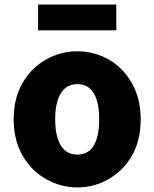

<svg xmlns="http://www.w3.org/2000/svg" viewBox="-20 -808 677 842"><path d="M183 -22Q117 -59 78.5 -126.5Q40 -194 40 -285Q40 -379 80 -446Q118 -511 182 -547Q246 -583 319 -583Q393 -583 456.5 -547Q520 -511 558.5 -443Q597 -375 597 -285Q597 -192 558 -124Q519 -58 455.5 -22Q392 14 319 14Q248 14 183 -22ZM415 -285Q415 -360 391 -399.5Q367 -439 319 -439Q271 -439 246.5 -398.5Q222 -358 222 -285Q222 -211 246.5 -170.5Q271 -130 319 -130Q367 -130 391 -169.5Q415 -209 415 -285ZM147 -788H490V-675H147Z"/></svg>

Font: Merged Yaku Han JP Black
Style: Regular
Weight: 900
Designer: Ryoko NISHIZUKA 西塚涼子 (kana, bopomofo & ideographs); Paul D. Hunt (Latin, Greek & Cyrillic); Sandoll Communications 산돌커뮤니
Foundry: Adobe
Version: Version 2.004